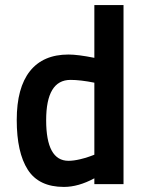

<svg xmlns="http://www.w3.org/2000/svg" viewBox="-20 -726 584 757"><path d="M467 -706V0H352V-23Q289 11 232 11Q133 11 89.5 -57Q46 -125 46 -253Q46 -380 98 -445.5Q150 -511 250 -511Q287 -511 352 -498V-706ZM250 -92Q270 -92 295.5 -98Q321 -104 336 -110L352 -116V-400Q297 -411 258 -411Q162 -411 162 -252Q162 -92 250 -92Z"/></svg>

Font: TypoPRO Titillium Maps
Style: 800 wt
Weight: 800
Designer: Campivisivi
Foundry: Accademia di Belle Arti di Urbino and students of MA course of Visual design
Version: Version 001.001